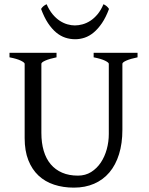

<svg xmlns="http://www.w3.org/2000/svg" viewBox="-20 -862 694 897"><path d="M622.6 -594.2Q589.4 -587.4 570.6 -579.1Q551.8 -570.8 551.8 -564V-255.9Q551.8 -191.9 536.1 -141.6Q520.5 -91.3 491.2 -56.6Q461.9 -22 419.9 -3.7Q377.9 14.6 325.2 14.6Q274.9 14.6 232.7 0.7Q190.4 -13.2 159.9 -41.7Q129.4 -70.3 112.3 -113.8Q95.2 -157.2 95.2 -216.8V-564Q95.2 -569.8 77.4 -578.6Q59.6 -587.4 24.4 -594.2V-615.2H244.1V-594.2Q210.9 -587.4 192.1 -579.1Q173.3 -570.8 173.3 -564V-241.2Q173.3 -194.3 184.3 -157.2Q195.3 -120.1 217 -94.5Q238.8 -68.8 270.5 -55.2Q302.2 -41.5 344.2 -41.5Q378.9 -41.5 405.8 -58.3Q432.6 -75.2 450.9 -102.5Q469.2 -129.9 478.8 -164.8Q488.3 -199.7 488.3 -235.8V-564Q488.3 -569.8 470.5 -578.6Q452.6 -587.4 417.5 -594.2V-615.2H622.6ZM489.3 -820.3Q474.6 -780.8 456.3 -753.9Q438 -727.1 417.7 -710.2Q397.5 -693.4 375.5 -686Q353.5 -678.7 331.5 -678.7Q307.6 -678.7 285.2 -686Q262.7 -693.4 242.4 -710.2Q222.2 -727.1 204.3 -753.9Q186.5 -780.8 171.9 -820.3Q177.7 -829.1 183.6 -833.7Q189.5 -838.4 197.8 -842.3Q210 -814.5 225.8 -795.4Q241.7 -776.4 259.3 -764.9Q276.9 -753.4 295.2 -748.3Q313.5 -743.2 329.6 -743.2Q346.7 -743.2 365.5 -748.3Q384.3 -753.4 402.1 -764.9Q419.9 -776.4 435.8 -795.4Q451.7 -814.5 463.4 -842.3Q471.7 -838.4 477.5 -833.7Q483.4 -829.1 489.3 -820.3Z"/></svg>

Font: Gentium Plus Viet
Style: Regular
Weight: 400
Designer: J. Victor Gaultney, Annie Olsen, Iska Routamaa, Becca Hirsbrunner
Foundry: SIL International
Version: Version 5.000